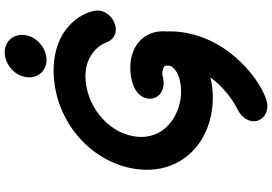

<svg xmlns="http://www.w3.org/2000/svg" viewBox="-188 -724 1141 805"><g transform="rotate(-90 382.5 -321.5)"><path d="M462 -784.5C461.1 -779.5 460.7 -774.5 460.7 -769.6C460.7 -729.9 489.1 -696.8 534.3 -696.8C580.2 -696.8 628.5 -733.7 637.5 -784.5C638.4 -789.6 638.8 -794.6 638.8 -799.5C638.8 -839.2 610.5 -872.3 565.2 -872.3C519.3 -872.3 471 -835.4 462 -784.5ZM376.6 0.3C403.5 0.3 428.6 -2.1 460.1 -9.7C426.4 37.1 376.9 78.5 324.9 105C301.9 116.4 281.9 136.6 277.3 162.3C276.8 165.5 276.5 168.8 276.5 172C276.5 202.2 301.2 229.1 342 229.1C402.3 229.1 609.4 102.1 647.6 -114.3C651.2 -135 653.4 -156.5 653.4 -179.1C653.4 -183.7 653.3 -188.3 653.1 -193.1C653.6 -198.4 653.9 -203.7 653.9 -208.9C653.9 -287.1 594.7 -345.7 501.4 -345.7C458.7 -345.7 382.4 -333.2 371.7 -272.7C371.1 -269.5 370.9 -266.2 370.9 -263C370.9 -232.8 395.5 -205.9 436.4 -205.9C460.2 -205.9 466 -211.7 474.6 -211.7C484.5 -211.7 509.8 -208.1 509.8 -195.6C509.8 -191.3 509 -187.6 510.1 -181.8C505.8 -165.4 478.5 -132.9 398.1 -132.9C317.1 -132.9 210.9 -188.3 210.9 -299.6C210.9 -310.2 211.9 -321.3 213.9 -333C234 -446.9 348.5 -533.8 467.6 -533.8C541.5 -533.8 591.4 -489.1 606.8 -446.2C613.6 -426.5 631.8 -406.4 661.7 -406.4C695.5 -406.4 733.3 -433.7 740.3 -473.2C740.7 -475.6 740.9 -478.4 740.9 -481.5C740.9 -532.8 679.6 -667.3 487.4 -667.3C280.5 -665.2 110.4 -515.8 78.4 -334.4C74.9 -314.2 73.2 -294.7 73.2 -275.9C73.2 -109.7 206.6 0.3 376.6 0.3Z"/></g></svg>

Font: TudorRose
Style: BoldOblique
Weight: 500
Version: Version 001.000